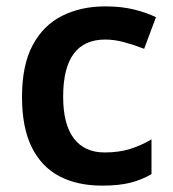

<svg xmlns="http://www.w3.org/2000/svg" viewBox="-20 -572 541 602"><path d="M300 10Q222 10 166 -19.5Q110 -49 79.5 -110.5Q49 -172 49 -268Q49 -368 82.5 -430.5Q116 -493 175 -522.5Q234 -552 310 -552Q361 -552 401 -542Q441 -532 469 -518L432 -419Q401 -431 370 -439.5Q339 -448 310 -448Q178 -448 178 -269Q178 -182 211.5 -138Q245 -94 308 -94Q353 -94 388 -105Q423 -116 455 -135V-26Q424 -8 388.5 1Q353 10 300 10Z"/></svg>

Font: Noto Sans Hanifi Rohingya SemiBold
Style: Regular
Weight: 600
Version: Version 2.101